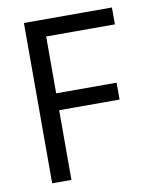

<svg xmlns="http://www.w3.org/2000/svg" viewBox="-78 -735 645 795"><g transform="rotate(-10 244.5 -337.0)"><path d="M412 -293H158V0H77V-674H447V-603H158V-364H412Z"/></g></svg>

Font: Hind Guntur
Style: Regular
Weight: 400
Version: Version 1.000;PS 1.0;hotconv 1.0.86;makeotf.lib2.5.63406; tt